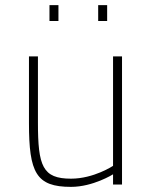

<svg xmlns="http://www.w3.org/2000/svg" viewBox="-20 -720 597 749"><path d="M421 -500V-73C421 -73 346 -23 257 -23C146 -23 128 -72 128 -242V-500H93V-240C93 -46 121 9 257 9C343 9 421 -40 421 -40V0H456V-500ZM173 -638H208V-700H173ZM363 -638H398V-700H363Z"/></svg>

Font: TitilliumText22L
Style: 1 wt
Weight: 100
Designer: Campivisivi
Foundry: Campivisivi
Version: 1.000